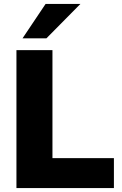

<svg xmlns="http://www.w3.org/2000/svg" viewBox="-20 -961 625 981"><path d="M64 0V-705H248V-153H562V0ZM95 -765 213 -941H391L217 -765Z"/></svg>

Font: Nunito Sans 12pt ExtraLight 12pt Black
Style: Regular
Weight: 900
Version: Version 3.101;gftools[0.9.27]